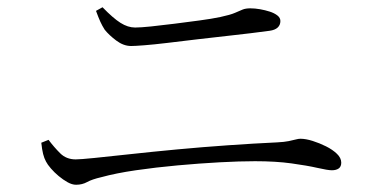

<svg xmlns="http://www.w3.org/2000/svg" viewBox="-20 -623 1040 530"><path d="M190 -113Q179 -113 166.5 -120Q154 -127 142 -137Q130 -147 120.5 -158Q111 -169 107 -177Q102 -186 99 -198Q96 -210 94 -229L114 -237Q129 -217 146 -200Q163 -183 189 -183Q201 -183 241 -187Q281 -191 340 -197.5Q399 -204 468.5 -210.5Q538 -217 609.5 -222Q681 -227 745 -230Q765 -231 777 -233.5Q789 -236 796.5 -238Q804 -240 809 -240Q824 -240 843 -234Q862 -228 880 -219Q898 -210 910 -198.5Q922 -187 922 -174Q922 -163 915 -158Q908 -153 896 -153Q885 -153 856.5 -159.5Q828 -166 784.5 -172Q741 -178 684 -178Q642 -178 586.5 -175Q531 -172 470.5 -166.5Q410 -161 355 -153Q300 -145 260 -134Q234 -128 220.5 -120.5Q207 -113 190 -113ZM342 -496Q321 -496 301 -511Q281 -526 269 -541Q262 -552 257 -563Q252 -574 245 -593L263 -603Q292 -573 312.5 -560Q333 -547 353 -547Q368 -547 397 -550Q426 -553 461.5 -557.5Q497 -562 530.5 -566.5Q564 -571 588 -576Q616 -582 628.5 -587.5Q641 -593 649.5 -596.5Q658 -600 671 -600Q684 -600 698 -597.5Q712 -595 724.5 -591Q737 -587 745.5 -580.5Q754 -574 754 -565Q754 -554 746.5 -547Q739 -540 724 -538Q672 -531 621.5 -525.5Q571 -520 525 -514.5Q479 -509 441.5 -504.5Q404 -500 378 -498Q352 -496 342 -496Z"/></svg>

Font: Noto Serif JP ExtraLight Light
Style: Regular
Weight: 300
Version: Version 2.003-H1;hotconv 1.1.1;makeotfexe 2.6.0